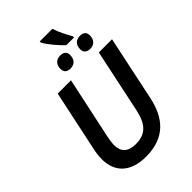

<svg xmlns="http://www.w3.org/2000/svg" viewBox="-301 -1168 1297 1297"><g transform="rotate(-45 347.5 -519.5)"><path d="M448 -904H522V-916C496 -962 475 -1002 460 -1049H339V-1039C362 -995 409 -942 448 -904ZM358 -772C396 -772 420 -797 420 -839C420 -871 399 -884 370 -884C329 -884 307 -858 307 -818C307 -785 328 -772 358 -772ZM546 -772C584 -772 608 -797 608 -839C608 -871 587 -884 558 -884C518 -884 495 -858 495 -818C495 -785 517 -772 546 -772ZM297 10C480 10 564 -95 597 -249L695 -714H569L473 -260C450 -153 407 -99 308 -99C235 -99 199 -135 199 -198C199 -217 203 -244 208 -270L303 -714H176L82 -271C76 -242 73 -212 73 -190C73 -67 149 10 297 10Z"/></g></svg>

Font: Noto Sans SemiBold
Style: Italic
Weight: 600
Italic angle: -12°
Designer: Monotype Design Team
Foundry: Monotype Imaging Inc.
Version: Version 2.013